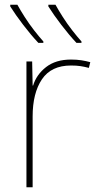

<svg xmlns="http://www.w3.org/2000/svg" viewBox="-20 -786 415 806"><path d="M278 -536Q302 -536 321.5 -533Q341 -530 359 -525L353 -501Q334 -506 317.5 -508.5Q301 -511 278 -511Q195 -511 156 -453Q117 -395 117 -297V0H91V-528H115L117 -427H119Q133 -473 173.5 -504.5Q214 -536 278 -536ZM213 -766Q225 -744 243.5 -715Q262 -686 283 -659Q304 -632 322 -612V-606H301Q270 -639 237.5 -681.5Q205 -724 183 -759V-766ZM53 -766Q65 -744 83.5 -715Q102 -686 123 -659Q144 -632 162 -612V-606H141Q110 -639 77.5 -681.5Q45 -724 23 -759V-766Z"/></svg>

Font: Noto Sans Thin
Style: Regular
Weight: 100
Designer: Monotype Design Team
Foundry: Monotype Imaging Inc.
Version: Version 2.007